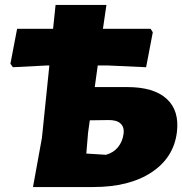

<svg xmlns="http://www.w3.org/2000/svg" viewBox="-20 -737 735 774"><path d="M113 17 149 -181 179 -473H168L32 -466L22 -480L49 -621H194L204 -717H409L395 -621H587L596 -607L569 -466L416 -473H374L362 -386H493Q600 -386 652 -338.5Q704 -291 693 -203Q680 -101 590.5 -42Q501 17 356 17ZM335 -202 328 -118 407 -113Q437 -121 455.5 -143.5Q474 -166 478 -197Q482 -224 466 -239Q450 -254 415 -253L342 -252Z"/></svg>

Font: Alegreya Sans SC Black
Style: Italic
Weight: 900
Italic angle: -7°
Designer: Juan Pablo del Peral
Foundry: Huerta Tipografica
Version: Version 2.007